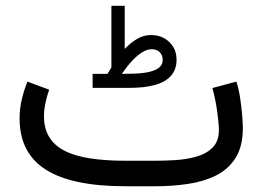

<svg xmlns="http://www.w3.org/2000/svg" viewBox="-20 -649 915 669"><path d="M430.2 -392.1 404.8 -391.6Q422.9 -418.5 440.7 -437.5Q458.5 -456.5 475.6 -467Q492.7 -477.5 508.3 -477.5Q526.4 -477.5 536.6 -467Q546.9 -456.5 546.9 -439.5Q546.9 -424.3 534.7 -413.8Q522.5 -403.3 496.6 -397.7Q470.7 -392.1 430.2 -392.1ZM354.5 -391.6H302.7V-342.8H430.7Q484.4 -342.8 521 -353.3Q557.6 -363.8 576.4 -385.7Q595.2 -407.7 595.2 -440.9Q595.2 -478 570.1 -502.4Q544.9 -526.9 505.9 -526.9Q480.5 -526.9 458 -513.7Q435.5 -500.5 414.6 -478.5V-628.9H368.2V-414.1Q364.7 -409.2 361.6 -403.3Q358.4 -397.5 354.5 -391.6ZM521.5 0Q580.1 0 634.8 -8.1Q689.5 -16.1 732.7 -37.6Q775.9 -59.1 801 -99.1Q826.2 -139.2 826.2 -203.6Q826.2 -216.3 824 -244.9Q821.8 -273.4 816.9 -306.4Q812 -339.4 803.7 -364.7L720.2 -342.3Q731 -302.2 736.8 -260.3Q742.7 -218.3 742.7 -195.3Q742.7 -156.2 720.2 -134.3Q697.8 -112.3 662.8 -102.8Q627.9 -93.3 590.3 -91.1Q552.7 -88.9 522 -88.9H417.5Q346.7 -88.9 293.5 -97.2Q240.2 -105.5 204.8 -123.8Q169.4 -142.1 151.4 -171.6Q133.3 -201.2 133.3 -244.1Q133.3 -266.1 138.4 -290.5Q143.6 -314.9 151.4 -336.4L75.7 -364.7Q63.5 -335 55.9 -302.7Q48.3 -270.5 48.3 -236.8Q48.3 -175.3 71.5 -130.6Q94.7 -85.9 140.9 -57.1Q187 -28.3 256.1 -14.2Q325.2 0 417.5 0Z"/></svg>

Font: Vazirmatn RD NL
Style: Regular
Weight: 400
Designer: Saber Rastikerdar
Foundry: Saber Rastikerdar
Version: Version 32.101